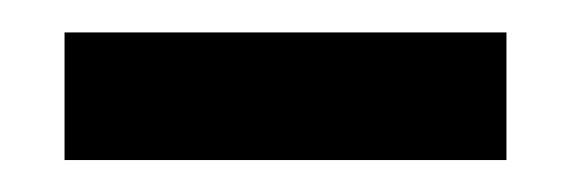

<svg xmlns="http://www.w3.org/2000/svg" viewBox="-20 -712 354 119"><path d="M20 -612.8V-691.9H293.9V-612.8Z"/></svg>

Font: Bricolage Grotesque Medium
Style: Regular
Weight: 500
Designer: Mathieu Triay
Foundry: Atelier Triay
Version: Version 1.000;gftools[0.9.30]